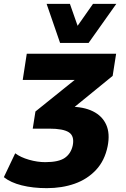

<svg xmlns="http://www.w3.org/2000/svg" viewBox="-50 -785 655 997"><path d="M193 192Q121 192 63 177.5Q5 163 -30 135L29 11Q57 32 100.5 44.5Q144 57 185 57Q255 57 287 34.5Q319 12 328 -31Q337 -79 307.5 -98Q278 -117 206 -117H120L134 -206L390 -412L372 -370H68L89 -506H553L535 -391L307 -205L264 -231H311Q384 -231 432.5 -207Q481 -183 501.5 -137.5Q522 -92 509 -26Q494 49 448.5 97.5Q403 146 337.5 169Q272 192 193 192ZM262 -562 192 -765H313L353 -651L433 -765H554L410 -562Z"/></svg>

Font: Nunito Sans 7pt SemiCondensed Black
Style: Italic
Weight: 900
Width: 4
Italic angle: -9°
Designer: Vernon Adams
Foundry: Vernon Adams
Version: Version 3.101;gftools[0.9.27]